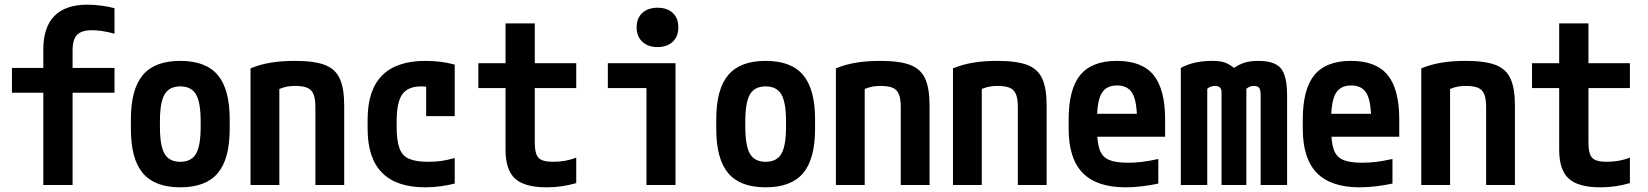

<svg xmlns="http://www.w3.org/2000/svg" viewBox="-20 -790 7040 820"><path d="M165 0V-394H31V-500H165V-579Q165 -674 212.5 -722Q260 -770 353 -770Q381 -770 412 -766Q443 -762 469 -755V-646Q441 -654 416 -657.5Q391 -661 373 -661Q329 -661 309.5 -641.5Q290 -622 290 -575V-500H469V-394H290V0Z M750 10Q641 10 590 -50.5Q539 -111 539 -240V-280Q539 -409 590 -469.5Q641 -530 750 -530Q859 -530 910 -469.5Q961 -409 961 -280V-240Q961 -111 910 -50.5Q859 10 750 10ZM750 -99Q797 -99 817 -133Q837 -167 837 -249V-271Q837 -353 817 -387Q797 -421 750 -421Q703 -421 683 -387Q663 -353 663 -271V-249Q663 -167 683 -133Q703 -99 750 -99Z M1050 -498Q1091 -515 1137 -522.5Q1183 -530 1240 -530Q1321 -530 1366.5 -513Q1412 -496 1431 -454.5Q1450 -413 1450 -340V0H1327V-333Q1327 -368 1319 -387.5Q1311 -407 1292.5 -415Q1274 -423 1241 -423Q1223 -423 1208 -420.5Q1193 -418 1175.5 -411Q1158 -404 1131 -389L1173 -466V0H1050Z M1796 10Q1550 10 1550 -240V-280Q1550 -530 1797 -530Q1865 -530 1922 -514V-294H1800V-497L1863 -404Q1844 -412 1822.5 -416.5Q1801 -421 1779 -421Q1722 -421 1698 -387Q1674 -353 1674 -271V-249Q1674 -190 1686 -157Q1698 -124 1727.5 -111.5Q1757 -99 1810 -99Q1839 -99 1864 -102.5Q1889 -106 1922 -115V-6Q1894 1 1862 5.5Q1830 10 1796 10Z M2314 10Q2221 10 2180 -27Q2139 -64 2139 -151V-414H2023V-520H2139V-690H2264V-520H2441V-414H2264V-181Q2264 -133 2280 -116Q2296 -99 2342 -99Q2369 -99 2394 -103.5Q2419 -108 2441 -117V-8Q2410 1 2379 5.5Q2348 10 2314 10Z M2741 0V-414H2576V-520H2865V0ZM2788 -589Q2748 -589 2723.5 -611.5Q2699 -634 2699 -673Q2699 -713 2723.5 -735Q2748 -757 2788 -757Q2829 -757 2853 -735Q2877 -713 2877 -673Q2877 -634 2853 -611.5Q2829 -589 2788 -589Z M3250 10Q3141 10 3090 -50.5Q3039 -111 3039 -240V-280Q3039 -409 3090 -469.5Q3141 -530 3250 -530Q3359 -530 3410 -469.5Q3461 -409 3461 -280V-240Q3461 -111 3410 -50.5Q3359 10 3250 10ZM3250 -99Q3297 -99 3317 -133Q3337 -167 3337 -249V-271Q3337 -353 3317 -387Q3297 -421 3250 -421Q3203 -421 3183 -387Q3163 -353 3163 -271V-249Q3163 -167 3183 -133Q3203 -99 3250 -99Z M3550 -498Q3591 -515 3637 -522.5Q3683 -530 3740 -530Q3821 -530 3866.5 -513Q3912 -496 3931 -454.5Q3950 -413 3950 -340V0H3827V-333Q3827 -368 3819 -387.5Q3811 -407 3792.5 -415Q3774 -423 3741 -423Q3723 -423 3708 -420.5Q3693 -418 3675.5 -411Q3658 -404 3631 -389L3673 -466V0H3550Z M4050 -498Q4091 -515 4137 -522.5Q4183 -530 4240 -530Q4321 -530 4366.5 -513Q4412 -496 4431 -454.5Q4450 -413 4450 -340V0H4327V-333Q4327 -368 4319 -387.5Q4311 -407 4292.5 -415Q4274 -423 4241 -423Q4223 -423 4208 -420.5Q4193 -418 4175.5 -411Q4158 -404 4131 -389L4173 -466V0H4050Z M4787 10Q4664 10 4604 -51.5Q4544 -113 4544 -240V-280Q4544 -409 4593.5 -469.5Q4643 -530 4750 -530Q4857 -530 4906.5 -469.5Q4956 -409 4956 -280V-206H4604V-304H4859L4836 -272V-275Q4836 -357 4816.5 -391Q4797 -425 4751 -425Q4704 -425 4684.5 -391Q4665 -357 4665 -275V-245Q4665 -184 4676 -152Q4687 -120 4715.5 -107.5Q4744 -95 4798 -95Q4827 -95 4856.5 -98.5Q4886 -102 4927 -111V-6Q4894 1 4858 5.5Q4822 10 4787 10Z M5023 0V-500Q5051 -515 5084 -522.5Q5117 -530 5157 -530Q5190 -530 5209.5 -523.5Q5229 -517 5250 -500Q5276 -517 5299 -523.5Q5322 -530 5354 -530Q5424 -530 5450.5 -498Q5477 -466 5477 -381V0H5364V-383Q5364 -398 5361.5 -406.5Q5359 -415 5352.5 -419Q5346 -423 5334 -423Q5325 -423 5317 -419.5Q5309 -416 5303 -411V0H5197V-395Q5197 -405 5194 -411Q5191 -417 5185 -420Q5179 -423 5169 -423Q5150 -423 5136 -411V0Z M5787 10Q5664 10 5604 -51.5Q5544 -113 5544 -240V-280Q5544 -409 5593.5 -469.5Q5643 -530 5750 -530Q5857 -530 5906.5 -469.5Q5956 -409 5956 -280V-206H5604V-304H5859L5836 -272V-275Q5836 -357 5816.5 -391Q5797 -425 5751 -425Q5704 -425 5684.5 -391Q5665 -357 5665 -275V-245Q5665 -184 5676 -152Q5687 -120 5715.5 -107.5Q5744 -95 5798 -95Q5827 -95 5856.5 -98.5Q5886 -102 5927 -111V-6Q5894 1 5858 5.5Q5822 10 5787 10Z M6050 -498Q6091 -515 6137 -522.5Q6183 -530 6240 -530Q6321 -530 6366.5 -513Q6412 -496 6431 -454.5Q6450 -413 6450 -340V0H6327V-333Q6327 -368 6319 -387.5Q6311 -407 6292.5 -415Q6274 -423 6241 -423Q6223 -423 6208 -420.5Q6193 -418 6175.5 -411Q6158 -404 6131 -389L6173 -466V0H6050Z M6814 10Q6721 10 6680 -27Q6639 -64 6639 -151V-414H6523V-520H6639V-690H6764V-520H6941V-414H6764V-181Q6764 -133 6780 -116Q6796 -99 6842 -99Q6869 -99 6894 -103.5Q6919 -108 6941 -117V-8Q6910 1 6879 5.5Q6848 10 6814 10Z"/></svg>

Font: M PLUS 1 Code SemiBold
Style: Regular
Weight: 600
Designer: Coji Morishita
Foundry: UNDERFOREST DESIGN
Version: Version 1.005